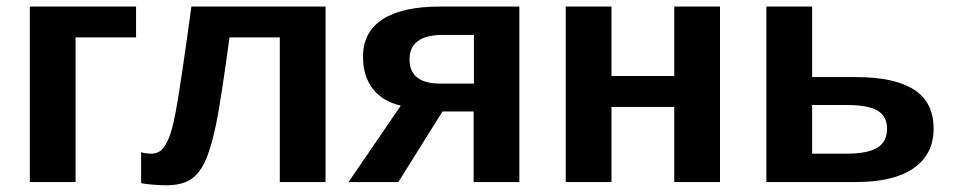

<svg xmlns="http://www.w3.org/2000/svg" viewBox="-20 -548 2872 578"><path d="M207.5 -435.5V0H69.8V-528.3H389.6V-435.5Z M596.7 -60.5Q579.1 -23.4 552.2 -6.8Q525.4 9.8 480 9.8Q462.4 9.8 439.2 7.8Q416 5.9 404.8 3.4V-89.8Q417.5 -85.4 438 -85.4Q447.3 -85.4 459.5 -91.6Q471.7 -97.7 484.6 -124Q497.6 -150.4 508.8 -210.4Q516.1 -249.5 527.8 -327.9Q539.6 -406.2 556.2 -528.3H960V0H822.3V-435.5H670.9Q645 -243.7 629.9 -170.9Q614.7 -99.1 596.7 -60.5Z M1312 -212.4 1179.2 0H1029.3L1186.5 -230Q1130.9 -243.2 1101.8 -281.2Q1072.8 -319.3 1072.8 -377Q1072.8 -452.1 1132.1 -490.2Q1191.4 -528.3 1305.7 -528.3H1543.5V0H1405.8V-212.4ZM1305.2 -296.4H1406.7V-442.9H1313Q1212.9 -442.9 1212.9 -369.1Q1212.9 -296.4 1305.2 -296.4Z M1820.8 -226.1V0H1683.1V-528.3H1820.8V-319.3H2009.8V-528.3H2147.5V0H2009.8V-226.1Z M2557.6 -315.9Q2672.4 -315.9 2731.4 -278.3Q2790.5 -240.7 2790.5 -160.6Q2790.5 -83 2730.2 -41.5Q2669.9 0 2558.1 0H2287.1V-528.3H2424.8V-315.9ZM2424.8 -85.4H2528.3Q2591.8 -85.4 2621.1 -103.3Q2650.4 -121.1 2650.4 -160.6Q2650.4 -197.8 2622.1 -214.8Q2593.8 -231.9 2528.8 -231.9H2424.8Z"/></svg>

Font: Arimo
Style: Bold
Weight: 700
Designer: Steve Matteson
Foundry: Monotype Imaging Inc.
Version: Version 1.33